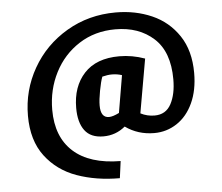

<svg xmlns="http://www.w3.org/2000/svg" viewBox="-52 -689 981 847"><g transform="rotate(-5 438.5 -266.0)"><path d="M812 -335Q812 -259 786 -202.5Q760 -146 714.5 -116Q669 -86 614 -86Q542 -86 486 -126Q444 -91 389 -91Q333 -91 306.5 -126.5Q280 -162 280 -226Q280 -321 333.5 -379Q387 -437 489 -437Q546 -437 602 -417L560 -178Q589 -163 622 -163Q672 -163 695 -206Q718 -249 718 -315Q718 -437 652 -497Q586 -557 482 -557Q391 -557 321 -512Q251 -467 212.5 -391.5Q174 -316 174 -227Q174 -107 246 -42Q318 23 455 24L445 99Q341 99 255.5 68.5Q170 38 117.5 -31.5Q65 -101 65 -210Q65 -323 120 -419.5Q175 -516 272.5 -573.5Q370 -631 490 -631Q577 -631 650 -599Q723 -567 767.5 -500.5Q812 -434 812 -335ZM421 -174Q438 -174 466 -188L494 -353Q473 -360 449 -360Q431 -360 407 -354Q399 -333 391.5 -293Q384 -253 384 -228Q384 -174 421 -174Z"/></g></svg>

Font: Suez One
Style: Regular
Weight: 400
Version: Version 1.000